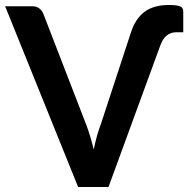

<svg xmlns="http://www.w3.org/2000/svg" viewBox="-28 -748 760 768"><path d="M-7.5 -723H100.5Q118 -723 129 -714.5Q140 -706 145.5 -692.5L316 -251.5Q324.5 -230 332.2 -204.2Q340 -178.5 347 -150Q358.5 -207.5 375.5 -251.5L495.5 -617.5Q513.5 -673.5 550.2 -700.8Q587 -728 647.5 -728Q665 -728 676.2 -726.5Q687.5 -725 693.8 -722Q700 -719 702.5 -714Q705 -709 705 -702.5V-619H677.5Q632.5 -619 613.5 -567L406 0H284.5Z"/></svg>

Font: Lato
Style: Bold
Weight: 700
Designer: Lukasz Dziedzic
Foundry: tyPoland Lukasz Dziedzic
Version: Version 2.007; 2014-02-27